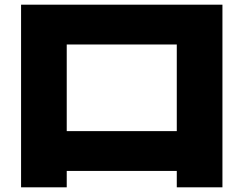

<svg xmlns="http://www.w3.org/2000/svg" viewBox="-20 -750 1040 820"><path d="M70 50V-730H930V50H735V-20H265V50ZM265 -190H735V-560H265Z"/></svg>

Font: M PLUS 2 Thin Black
Style: Regular
Weight: 900
Version: Version 1.001